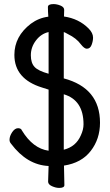

<svg xmlns="http://www.w3.org/2000/svg" viewBox="-20 -796 540 945"><path d="M271 128.9Q254.9 128.9 235.8 120.4Q216.8 111.8 216.8 98.1L219.2 21Q112.8 16.1 34.2 -88.9Q26.9 -97.2 26.9 -107.9Q26.9 -126 40 -145.5Q53.2 -165 68.8 -165Q84 -165 87.9 -153.8Q142.1 -64.9 219.2 -54.2V-355L187 -365.2Q50.8 -407.2 50.8 -525.9Q50.8 -617.2 131.8 -679.2Q170.9 -708 217.8 -713.9Q215.8 -741.2 215.8 -761.2Q215.8 -775.9 243.2 -775.9Q259.8 -775.9 277.8 -768.6Q295.9 -761.2 295.9 -747.1L294.9 -714.8Q368.2 -704.1 416 -655.8Q438 -633.8 438 -610.8Q438 -594.2 430.9 -575.2Q423.8 -556.2 407.2 -556.2Q395 -556.2 377.9 -578.1Q356 -607.9 314.9 -627.9Q296.9 -638.2 293.9 -638.2V-410.2Q472.2 -362.8 472.2 -191.9Q472.2 -111.8 426.5 -53Q380.9 5.9 294.9 19L296.9 115.2Q296.9 128.9 271 128.9ZM293.9 -59.1Q354 -74.2 377.9 -129.9Q391.1 -158.2 391.1 -184.1Q391.1 -303.2 293.9 -332ZM219.2 -433.1V-638.2Q182.1 -629.9 157 -596.9Q131.8 -564 131.8 -523.9Q131.8 -485.8 150.4 -466.3Q168.9 -446.8 219.2 -433.1Z"/></svg>

Font: LXGW WenKai Mono GB Screen
Style: Regular
Weight: 400
Monospace: yes
Designer: LXGW / Fontworks Inc.
Foundry: LXGW / Fontworks Inc.
Version: Version 1.510;January 18,2025